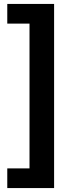

<svg xmlns="http://www.w3.org/2000/svg" viewBox="-20 -762 378 976"><path d="M255 194V-742H17V-642H130V94H17V194Z"/></svg>

Font: Chess Sans SemiBold
Style: Regular
Weight: 600
Designer: Wolf Bōese
Foundry: Wolf Bōese
Version: Version 7.223;Glyphs 3.3 (3306)